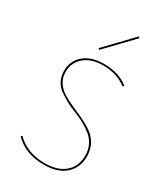

<svg xmlns="http://www.w3.org/2000/svg" viewBox="-219 -993 952 1095"><g transform="rotate(30 257.0 -445.5)"><path d="M203 -718 195 -725 361 -898 369 -891ZM436 -156Q436 -194 421 -224.5Q406 -255 381.5 -274.5Q357 -294 326 -311.5Q295 -329 262.5 -341Q230 -353 199 -370Q168 -387 143.5 -404.5Q119 -422 104 -450.5Q89 -479 89 -514Q89 -581 137 -622Q185 -663 269 -663Q367 -663 430 -612L423 -604Q360 -653 269 -653Q191 -653 145.5 -614.5Q100 -576 100 -514Q100 -476 119 -447Q138 -418 168.5 -399Q199 -380 236.5 -364Q274 -348 311 -330.5Q348 -313 378.5 -291.5Q409 -270 428 -235.5Q447 -201 447 -156Q447 -82 397 -37.5Q347 7 256 7Q133 7 61 -68L69 -75Q139 -3 256 -3Q342 -3 389 -44.5Q436 -86 436 -156Z"/></g></svg>

Font: EauTest Hairline
Style: Regular
Weight: 250
Designer: Christian Thalmann (Catharsis Fonts)
Version: Version 0.001;PS 000.001;hotconv 1.0.88;makeotf.lib2.5.64775